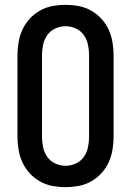

<svg xmlns="http://www.w3.org/2000/svg" viewBox="-20 -763 540 791"><path d="M250 8Q223 8 196 3Q169 -2 145 -15.5Q121 -29 102.5 -49Q84 -69 72.5 -94Q61 -119 56.5 -146Q52 -173 52 -200V-535Q52 -562 56.5 -589Q61 -616 72.5 -641Q84 -666 102.5 -686Q121 -706 145 -719.5Q169 -733 196 -738Q223 -743 250 -743Q277 -743 304 -738Q331 -733 355 -719.5Q379 -706 397.5 -686Q416 -666 427.5 -641Q439 -616 443.5 -589Q448 -562 448 -535V-200Q448 -173 443.5 -146Q439 -119 427.5 -94Q416 -69 397.5 -49Q379 -29 355 -15.5Q331 -2 304 3Q277 8 250 8ZM250 -80Q272 -80 292.5 -89.5Q313 -99 325.5 -117Q338 -135 342.5 -156.5Q347 -178 347 -200V-535Q347 -557 342.5 -578.5Q338 -600 325.5 -618Q313 -636 292.5 -645.5Q272 -655 250 -655Q228 -655 207.5 -645.5Q187 -636 174.5 -618Q162 -600 157.5 -578.5Q153 -557 153 -535V-200Q153 -178 157.5 -156.5Q162 -135 174.5 -117Q187 -99 207.5 -89.5Q228 -80 250 -80Z"/></svg>

Font: Iosevka Custom Semibold
Style: Regular
Weight: 600
Designer: Belleve Invis
Foundry: Belleve Invis
Version: Version 27.0.2; ttfautohint (v1.8.4)